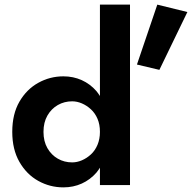

<svg xmlns="http://www.w3.org/2000/svg" viewBox="-20 -800 830 830"><path d="M542 -780V0H412V-75Q405 -64 397 -54Q370 -23 333.5 -6.5Q297 10 254 10Q196 10 145.5 -18Q95 -46 64 -100Q33 -154 33 -230Q33 -307 64 -360.5Q95 -414 145.5 -442Q196 -470 254 -470Q297 -470 333.5 -453.5Q370 -437 397 -406Q405 -396 412 -385V-780ZM790 -748 669 -498 572 -521 660 -780ZM168 -230Q168 -189 185 -159.5Q202 -130 230 -114Q258 -98 292 -98Q313 -98 334 -107Q355 -116 373 -132.5Q391 -149 401.5 -174Q412 -199 412 -230Q412 -262 401.5 -286.5Q391 -311 373 -327.5Q355 -344 334 -353Q313 -362 292 -362Q258 -362 230 -346Q202 -330 185 -300.5Q168 -271 168 -230Z"/></svg>

Font: Venryn Sans SemiBold
Style: Regular
Weight: 600
Designer: Owen Earl, indestructible type* (font) & Cristiano Sobral (main changes)
Version: Version 3.60;October 28, 2020;FontCreator 13.0.0.2681 64-bit